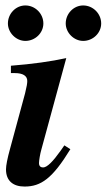

<svg xmlns="http://www.w3.org/2000/svg" viewBox="-20 -675 391 704"><path d="M351 -589C351 -625 321 -655 285 -655C250 -655 221 -625 221 -589C221 -555 251 -525 285 -525C321 -525 351 -554 351 -589ZM139 -589C139 -625 109 -655 73 -655C38 -655 9 -625 9 -589C9 -555 39 -525 73 -525C109 -525 139 -554 139 -589ZM216 -142 202 -122C175 -84 153 -61 138 -61C130 -61 123 -65 123 -77C123 -86 127 -111 132 -128L223 -462C169 -450 98 -440 20 -434V-407H34C64 -407 80 -397 80 -378C80 -370 78 -357 72 -333L17 -130C7 -94 2 -68 2 -54C2 -11 29 9 70 9C130 9 172 -20 238 -128Z"/></svg>

Font: STIXGeneral
Style: Bold Italic
Weight: 700
Italic angle: -16.33°
Designer: MicroPress Inc., with final additions and corrections provided by Coen Hoffman, Elsevier (retired)
Version: Version 1.1.0